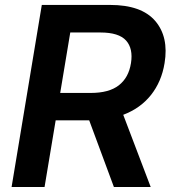

<svg xmlns="http://www.w3.org/2000/svg" viewBox="-20 -747 694 767"><path d="M26.3 0 147 -727.3H419.7Q545.1 -727.3 600 -663.4Q654.8 -599.4 637.4 -494.7Q625.4 -420.8 583.1 -367.5Q540.8 -314.3 472.3 -288.4L582 0H435L336.3 -266.3H202.4L158 0ZM220.5 -375.7H342.3Q415.5 -375.7 454.7 -406.2Q494 -436.8 503.2 -494.7Q512.4 -552.9 483.7 -585Q454.9 -617.2 381.4 -617.2H260.7Z"/></svg>

Font: Inter UI Semi Bold
Style: Italic
Weight: 600
Italic angle: -9.39999°
Designer: Rasmus Andersson
Foundry: rsms
Version: 3.2;8d6f07862